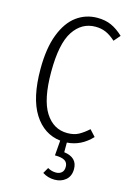

<svg xmlns="http://www.w3.org/2000/svg" viewBox="-136 -764 727 1057"><g transform="rotate(15 227.5 -235.0)"><path d="M298 11V66Q374 76 374 142Q374 182 348.5 204Q323 226 285 226Q247 226 216 206L235 173Q257 186 282 186Q302 186 314.5 175Q327 164 327 142Q327 118 309.5 107Q292 96 253 96L260 10Q165 -1 109 -89.5Q53 -178 53 -343Q53 -462 83.5 -541Q114 -620 166 -658Q218 -696 284 -696Q329 -696 363.5 -680.5Q398 -665 432 -633L401 -597Q372 -623 345.5 -634.5Q319 -646 286 -646Q208 -646 161 -575Q114 -504 114 -343Q114 -186 160.5 -113Q207 -40 286 -40Q324 -40 350 -54Q376 -68 405 -94L438 -58Q378 6 298 11Z"/></g></svg>

Font: Fira Sans Extra Condensed Light
Style: Regular
Weight: 300
Width: 1
Designer: Carrois Corporate & Edenspiekermann AG
Foundry: Carrois Corporate GbR & Edenspiekermann AG
Version: Version 4.203